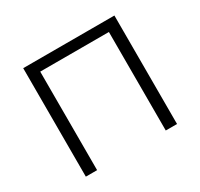

<svg xmlns="http://www.w3.org/2000/svg" viewBox="-147 -887 1119 1073"><g transform="rotate(-30 412.5 -350.0)"><path d="M118.3 0V-700H706.8V0H634.1V-656L653.3 -635.7H171.8L191 -656V0Z"/></g></svg>

Font: Montserrat Alternates Thin
Style: Regular
Weight: 100
Designer: Julieta Ulanovsky
Foundry: Julieta Ulanovsky
Version: Version 9.000